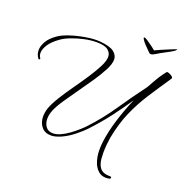

<svg xmlns="http://www.w3.org/2000/svg" viewBox="-140 -808 1033 1063"><g transform="rotate(20 376.0 -276.5)"><path d="M725 -678Q725 -678 725 -676Q724 -674 719 -669.5Q714 -665 710 -663Q694 -653 667 -639Q640 -625 623 -614Q617 -610 609 -606.5Q601 -603 596 -603Q591 -603 587.5 -606Q584 -609 580 -613Q569 -624 554.5 -639Q540 -654 534 -664Q533 -666 530.5 -670Q528 -674 529 -676Q529 -678 533 -678Q537 -679 552.5 -668.5Q568 -658 584.5 -646Q601 -634 606 -629Q614 -633 632 -641Q650 -649 670.5 -657.5Q691 -666 706.5 -672Q722 -678 725 -678ZM596 125Q571 125 553.5 110.5Q536 96 525 72Q517 52 513.5 32Q510 12 510 -8Q510 -33 513 -57Q521 -119 543 -190.5Q565 -262 595 -331Q556 -273 513 -216Q470 -159 411 -96Q393 -77 359 -49.5Q325 -22 287 -5Q254 9 231 9Q194 9 174 -15.5Q154 -40 154 -76Q154 -100 163 -127Q175 -159 200 -199.5Q225 -240 256 -283.5Q287 -327 315 -369.5Q343 -412 361.5 -448Q380 -484 380 -508Q380 -532 360 -547.5Q340 -563 292 -563Q258 -563 219.5 -554.5Q181 -546 147.5 -533Q114 -520 95 -506Q55 -478 37.5 -450.5Q20 -423 20 -402Q20 -385 29 -373Q30 -372 30 -370Q30 -367 26.5 -365Q23 -363 20 -367Q5 -387 5 -412Q5 -436 20.5 -463.5Q36 -491 72 -516Q94 -532 136 -546Q178 -560 225.5 -568Q273 -576 309 -573Q368 -568 392 -549.5Q416 -531 416 -505Q416 -480 397 -443Q378 -406 348.5 -362.5Q319 -319 287.5 -275Q256 -231 229.5 -191.5Q203 -152 191 -123Q180 -96 180 -72Q180 -45 194 -25.5Q208 -6 236 -6Q256 -6 279 -16Q304 -27 328.5 -45Q353 -63 373 -81Q393 -99 402 -109Q470 -182 524.5 -262.5Q579 -343 638 -422L641 -426Q652 -446 662.5 -464.5Q673 -483 683 -499Q690 -510 697.5 -520Q705 -530 713 -540Q716 -543 727 -539Q738 -535 746.5 -528Q755 -521 750 -514Q701 -442 660.5 -379Q620 -316 590.5 -248.5Q561 -181 544 -93Q541 -76 538.5 -51Q536 -26 536 0Q536 17 537.5 33.5Q539 50 543 62Q551 87 567.5 98Q584 109 610 109H613Q624 109 624 115Q624 123 610 124Q606 125 602.5 125Q599 125 596 125Z"/></g></svg>

Font: Waterfall
Style: Regular
Weight: 400
Designer: Robert E. Leuschke
Foundry: Robert E. Leuschke
Version: Version 1.010; ttfautohint (v1.8.3)